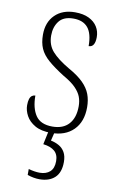

<svg xmlns="http://www.w3.org/2000/svg" viewBox="-87 -590 526 862"><g transform="rotate(10 176.0 -159.0)"><path d="M171 10Q126 10 98 -6Q70 -22 57 -46Q44 -70 44 -94Q44 -111 47.5 -122Q51 -133 58 -138Q65 -143 73 -143Q73 -86 95.5 -52.5Q118 -19 172 -19Q221 -19 247 -48Q273 -77 273 -129Q273 -153 265.5 -172.5Q258 -192 239 -211.5Q220 -231 183 -252Q137 -281 109.5 -305Q82 -329 70.5 -355.5Q59 -382 59 -418Q59 -475 93 -508.5Q127 -542 184 -542Q222 -542 247.5 -529.5Q273 -517 286 -496Q299 -475 299 -449Q299 -427 292 -415Q285 -403 270 -403Q270 -460 248 -486.5Q226 -513 182 -513Q137 -513 116.5 -486.5Q96 -460 96 -421Q96 -378 121.5 -349Q147 -320 200 -289Q243 -265 267 -241Q291 -217 301 -190.5Q311 -164 311 -131Q311 -65 273.5 -27.5Q236 10 171 10ZM156 224Q143 224 129 221.5Q115 219 101 214V187Q115 191 128 193Q141 195 152 195Q181 195 198.5 179.5Q216 164 216 131Q216 101 198 85.5Q180 70 146 66L162 -9H190L177 44Q197 48 214 57.5Q231 67 241 84.5Q251 102 251 129Q251 177 225.5 200.5Q200 224 156 224Z"/></g></svg>

Font: Noto Serif Khmer Condensed ExtraLight
Style: Regular
Weight: 250
Width: 3
Designer: Danh Hong and the Monotype Design Team
Foundry: Monotype Imaging Inc.
Version: Version 2.004